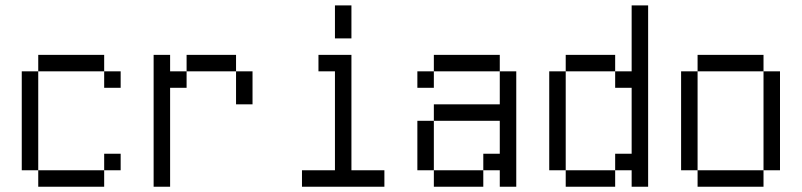

<svg xmlns="http://www.w3.org/2000/svg" viewBox="-20 -708 3040 728"><path d="M437.5 -62.5V-125H375V-62.5H125V0H375V-62.5ZM437.5 -375V-437.5H375V-375ZM125 -62.5Q125 -62.5 125 -437.5H62.5Q62.5 -437.5 62.5 -62.5ZM125 -437.5H375V-500H125Z M562.5 -500Q562.5 -500 562.5 0H625Q625 0 625 -375H687.5V-437.5H625V-500ZM875 -437.5Q875 -437.5 875 -312.5H937.5Q937.5 -312.5 937.5 -437.5ZM687.5 -437.5H875V-500H687.5Z M1437.5 0V-62.5H1312.5V-500H1187.5V-437.5H1250Q1250 -437.5 1250 -62.5H1125V0ZM1250 -687.5Q1250 -687.5 1250 -562.5H1312.5Q1312.5 -562.5 1312.5 -687.5Z M1625 -62.5V0H1812.5V-62.5ZM1625 -62.5V-250H1562.5V-62.5ZM1875 -62.5V0H1937.5V-437.5H1875Q1875 -437.5 1875 -312.5H1625V-250H1875Q1875 -250 1875 -125H1812.5V-62.5ZM1625 -437.5H1562.5V-375H1625ZM1625 -437.5H1875V-500H1625Z M2125 -62.5V0H2312.5V-62.5ZM2125 -62.5Q2125 -62.5 2125 -437.5H2062.5Q2062.5 -437.5 2062.5 -62.5ZM2375 -62.5V0H2437.5V-687.5H2375Q2375 -687.5 2375 -437.5H2312.5V-375H2375Q2375 -375 2375 -125H2312.5V-62.5ZM2125 -437.5H2312.5V-500H2125Z M2625 -62.5V0H2875V-62.5ZM2625 -62.5Q2625 -62.5 2625 -437.5H2562.5Q2562.5 -437.5 2562.5 -62.5ZM2875 -62.5H2937.5Q2937.5 -62.5 2937.5 -437.5H2875Q2875 -437.5 2875 -62.5ZM2625 -437.5H2875V-500H2625Z"/></svg>

Font: Unifont
Style: Medium
Weight: 500
Version: Version 9.0.06